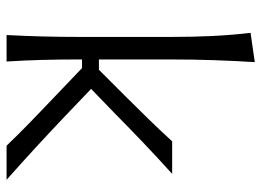

<svg xmlns="http://www.w3.org/2000/svg" viewBox="-128 -686 814 599"><g transform="rotate(90 279.5 -387.0)"><path d="M89.8 0Q92.8 -57.6 94.2 -111.1Q95.7 -164.6 95.7 -228.5V-515.1Q95.7 -581.1 92.8 -642.1Q89.8 -703.1 83 -761.2L174.3 -774.4Q170.4 -710.9 168.2 -647.2Q166 -583.5 166 -515.1V-288.1H198.2L278.8 -368.7Q315.4 -405.8 351.6 -442.6Q387.7 -479.5 421.4 -516.6H522.9Q472.7 -471.2 425.5 -426.3Q378.4 -381.3 333 -336.4L257.8 -263.7L344.2 -181.2Q392.1 -135.7 441.4 -90.3Q490.7 -44.9 541.5 0H435.1Q400.4 -36.1 363.3 -72.3Q326.2 -108.4 288.1 -144.5L192.9 -235.4H166V-218.8Q166 -159.7 167.5 -107.9Q168.9 -56.2 172.4 0Z"/></g></svg>

Font: Pinar Regular
Style: Regular
Weight: 400
Designer: Amin Abedi
Version: Version 3.000